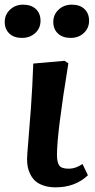

<svg xmlns="http://www.w3.org/2000/svg" viewBox="-68 -781 403 815"><path d="M29.8 -761.2Q64.5 -761.2 84.2 -742.7Q104 -724.1 104 -692.9Q104 -661.1 81.5 -640.6Q59.1 -620.1 24.9 -620.1Q-8.8 -620.1 -28.3 -638.7Q-47.9 -657.2 -47.9 -688Q-47.9 -718.8 -25.4 -740Q-2.9 -761.2 29.8 -761.2ZM236.8 -761.2Q271 -761.2 290.5 -742.7Q310.1 -724.1 310.1 -692.9Q310.1 -661.6 287.8 -640.9Q265.6 -620.1 231.9 -620.1Q197.8 -620.1 178 -638.7Q158.2 -657.2 158.2 -688Q158.2 -718.8 180.7 -740Q203.1 -761.2 236.8 -761.2ZM206.1 -522.9 222.2 -512.2Q173.8 -215.8 173.8 -124Q173.8 -92.8 183.1 -78.9Q192.4 -64.9 224.1 -64.9Q253.4 -64.9 282.2 -85L305.2 -37.1Q251.5 14.2 168 14.2Q138.7 14.2 116.2 6.3Q93.8 -1.5 81.1 -13.4Q68.4 -25.4 60.3 -42Q52.2 -58.6 49.6 -73.5Q46.9 -88.4 46.9 -105Q46.9 -123 51.8 -176.5Q56.6 -230 63.2 -321.8Q69.8 -413.6 73.2 -511.2Z"/></svg>

Font: Literata Book
Style: Bold Italic
Weight: 700
Italic angle: -3°
Designer: Latin by Veronika Burian and Jose Scaglione. Greek by Irene Vlachou. Cyrillic by Vera Evstafieva
Foundry: TypeTogether
Version: Version 1.003;PS 001.003;hotconv 1.0.88;makeotf.lib2.5.64775